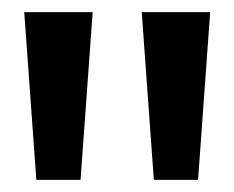

<svg xmlns="http://www.w3.org/2000/svg" viewBox="-20 -770 387 317"><path d="M234 -473 214 -750H327L307 -473ZM40 -473 20 -750H133L113 -473Z"/></svg>

Font: Teachers
Style: Bold
Weight: 700
Designer: Alfredo Marco Pradil, Chank Diesel
Version: Version 1.001